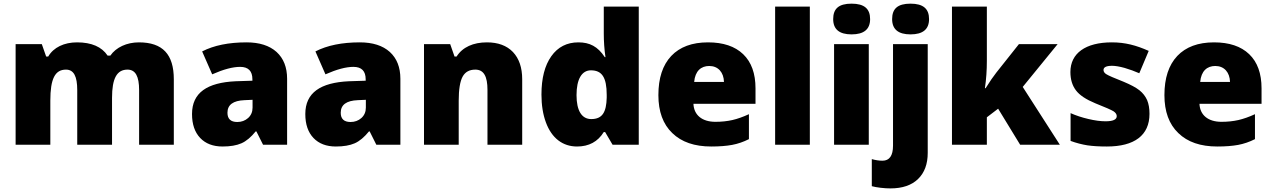

<svg xmlns="http://www.w3.org/2000/svg" viewBox="-20 -796 7000 1056"><path d="M936 0V-359.9C936 -496.6 875 -563 744.1 -563C677.2 -563 618.2 -535.6 586.9 -490.2H571.8C539.6 -538.6 483.4 -563 403.8 -563C333 -563 274.4 -535.6 245.1 -484.9H233.9L210 -553.2H65.9V0H256.8V-242.2C256.8 -363.3 282.7 -413.1 342.8 -413.1C386.2 -413.1 404.8 -375.5 404.8 -300.8V0H596.2V-257.8C596.2 -364.7 622.6 -413.1 681.2 -413.1C725.6 -413.1 745.1 -375.5 745.1 -300.8V0Z M1559.1 0V-362.8C1559.1 -425.8 1539.6 -475.1 1501 -510.3C1461.9 -545.4 1406.7 -563 1335.9 -563C1237.8 -563 1156.2 -546.4 1091.8 -513.2L1147 -387.2C1209 -414.6 1260.3 -428.2 1300.8 -428.2C1345.7 -428.2 1368.2 -405.3 1368.2 -359.9V-352.1L1275.9 -349.1C1120.1 -341.8 1036.1 -286.6 1036.1 -168.9C1036.1 -112.3 1051.3 -68.4 1081.1 -37.1C1110.8 -5.9 1151.9 9.8 1204.1 9.8C1246.6 9.8 1280.8 3.9 1307.6 -7.8C1334.5 -19.5 1360.4 -41.5 1386.2 -73.2H1390.1L1426.8 0ZM1285.2 -125C1249 -125 1231 -142.1 1231 -175.8C1231 -219.7 1262.2 -242.7 1325.2 -245.1L1369.1 -247.1V-204.1C1369.1 -180.7 1360.8 -161.6 1344.7 -147C1328.1 -132.3 1308.1 -125 1285.2 -125Z M2182.1 0V-362.8C2182.1 -425.8 2162.6 -475.1 2124 -510.3C2085 -545.4 2029.8 -563 1959 -563C1860.8 -563 1779.3 -546.4 1714.8 -513.2L1770 -387.2C1832 -414.6 1883.3 -428.2 1923.8 -428.2C1968.8 -428.2 1991.2 -405.3 1991.2 -359.9V-352.1L1898.9 -349.1C1743.2 -341.8 1659.2 -286.6 1659.2 -168.9C1659.2 -112.3 1674.3 -68.4 1704.1 -37.1C1733.9 -5.9 1774.9 9.8 1827.1 9.8C1869.6 9.8 1903.8 3.9 1930.7 -7.8C1957.5 -19.5 1983.4 -41.5 2009.3 -73.2H2013.2L2049.8 0ZM1908.2 -125C1872.1 -125 1854 -142.1 1854 -175.8C1854 -219.7 1885.3 -242.7 1948.2 -245.1L1992.2 -247.1V-204.1C1992.2 -180.7 1983.9 -161.6 1967.8 -147C1951.2 -132.3 1931.2 -125 1908.2 -125Z M2852.1 0V-359.9C2852.1 -424.3 2835 -474.1 2801.3 -509.8C2767.1 -545.4 2719.2 -563 2658.2 -563C2583.5 -563 2523.9 -537.1 2491.2 -484.9H2480L2456.1 -553.2H2312V0H2502.9V-242.2C2502.9 -304.7 2510.3 -348.6 2524.4 -374.5C2538.6 -400.4 2562 -413.1 2594.2 -413.1C2641.1 -413.1 2661.1 -375.5 2661.1 -301.8V0Z M3153.8 9.8C3218.8 9.8 3268.1 -16.6 3300.8 -69.8H3308.1L3349.1 0H3493.2V-759.8H3300.8V-611.8C3300.8 -568.4 3303.7 -525.4 3310.1 -481.9H3306.2C3267.6 -540.5 3223.1 -563 3161.1 -563C3098.1 -563 3048.3 -537.6 3012.2 -486.8C2976.1 -436 2958 -365.7 2958 -275.9C2958 -217.8 2966.3 -166.5 2982.4 -123C3014.6 -35.6 3075.2 9.8 3153.8 9.8ZM3231.9 -141.1C3179.7 -141.1 3150.9 -187 3150.9 -272.9C3150.9 -360.4 3179.7 -409.2 3230 -409.2C3290 -409.2 3316.9 -371.6 3316.9 -273.9V-258.8C3314.9 -178.7 3293 -141.1 3231.9 -141.1Z M3892.1 9.8C3936.5 9.8 3974.6 6.8 4006.3 1C4038.1 -4.9 4069.3 -15.6 4099.1 -30.8V-168C4066.4 -152.8 4035.6 -142.1 4007.8 -135.7C3979.5 -129.4 3948.7 -126 3915 -126C3841.3 -126 3796.4 -163.1 3793.9 -225.1H4135.3V-310.1C4135.3 -391.6 4112.8 -454.6 4067.4 -498C4022 -541.5 3957.5 -563 3874 -563C3786.6 -563 3719.2 -538.1 3671.9 -488.3C3624.5 -438 3601.1 -366.2 3601.1 -272.9C3601.1 -182.6 3626.5 -112.8 3677.7 -64C3728.5 -14.6 3799.8 9.8 3892.1 9.8ZM3880.9 -433.1C3929.7 -433.1 3960.4 -398.4 3961.9 -345.2H3797.9C3803.2 -405.8 3835.9 -433.1 3880.9 -433.1Z M4434.1 -759.8H4243.2V0H4434.1Z M4758.3 -553.2H4567.4V0H4758.3ZM4562.5 -690.9C4562.5 -634.8 4596.2 -606.9 4663.6 -606.9C4731.4 -606.9 4765.6 -634.8 4765.6 -690.9C4765.6 -747.1 4734.4 -775.9 4663.6 -775.9C4592.8 -775.9 4562.5 -748 4562.5 -690.9Z M4877.4 240.2C4942.9 240.2 4993.7 223.1 5029.3 188.5C5064.9 153.8 5082.5 106 5082.5 44.9V-553.2H4891.6V4.9C4891.6 60.1 4872.1 87.9 4833.5 87.9C4815.4 87.9 4795.9 85 4774.9 79.1V228C4787.1 231.4 4803.2 234.4 4823.2 236.8C4843.8 239.3 4861.8 240.2 4877.4 240.2ZM4886.7 -690.9C4886.7 -634.8 4920.4 -606.9 4987.8 -606.9C5055.7 -606.9 5089.8 -634.8 5089.8 -690.9C5089.8 -747.1 5058.6 -775.9 4987.8 -775.9C4917 -775.9 4886.7 -748 4886.7 -690.9Z M5397 -311C5404.3 -359.9 5407.7 -409.7 5407.7 -460.9V-759.8H5215.8V0H5407.7V-150.9L5469.7 -198.2L5590.8 0H5809.1L5605 -317.9L5796.9 -553.2H5584L5460 -397C5443.8 -376.5 5423.8 -347.7 5400.9 -311Z M6302.2 -169.9C6302.2 -199.7 6297.9 -224.6 6289.1 -245.6C6279.8 -266.1 6266.1 -284.2 6247.1 -299.3C6228 -314.5 6198.7 -330.1 6160.2 -346.2C6107.9 -366.7 6076.7 -380.4 6065.9 -387.2C6054.7 -393.6 6049.3 -401.9 6049.3 -411.1C6049.3 -426.3 6064.9 -434.1 6096.2 -434.1C6114.3 -434.1 6137.2 -430.2 6165.5 -422.4C6193.8 -414.1 6220.7 -404.3 6246.1 -393.1L6297.9 -516.1C6229 -546.9 6168 -563 6095.2 -563C5950.2 -563 5867.2 -502.9 5867.2 -399.9C5867.2 -359.4 5877.4 -325.7 5897.5 -299.3C5917.5 -272.5 5953.1 -249 6003.9 -228C6059.6 -206.1 6093.3 -190.9 6105 -183.6C6116.2 -175.8 6122.1 -167 6122.1 -157.2C6122.1 -138.2 6101.6 -128.9 6060.1 -128.9C6032.2 -128.9 6001 -133.3 5965.8 -141.6C5930.2 -149.9 5897.9 -160.6 5868.2 -173.8V-21C5899.9 -9.3 5930.7 -1.5 5960.9 3.4C5991.2 7.8 6026.9 9.8 6067.9 9.8C6218.8 9.8 6302.2 -51.3 6302.2 -169.9Z M6675.3 9.8C6719.7 9.8 6757.8 6.8 6789.6 1C6821.3 -4.9 6852.5 -15.6 6882.3 -30.8V-168C6849.6 -152.8 6818.8 -142.1 6791 -135.7C6762.7 -129.4 6731.9 -126 6698.2 -126C6624.5 -126 6579.6 -163.1 6577.1 -225.1H6918.5V-310.1C6918.5 -391.6 6896 -454.6 6850.6 -498C6805.2 -541.5 6740.7 -563 6657.2 -563C6569.8 -563 6502.4 -538.1 6455.1 -488.3C6407.7 -438 6384.3 -366.2 6384.3 -272.9C6384.3 -182.6 6409.7 -112.8 6460.9 -64C6511.7 -14.6 6583 9.8 6675.3 9.8ZM6664.1 -433.1C6712.9 -433.1 6743.7 -398.4 6745.1 -345.2H6581.1C6586.4 -405.8 6619.1 -433.1 6664.1 -433.1Z"/></svg>

Font: Sahel Black
Style: Bold
Weight: 900
Foundry: Saber Rastikerdar (saber.rastikerdar@gmail.com)
Version: Version 3.4.0